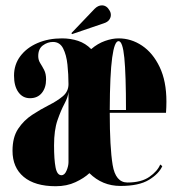

<svg xmlns="http://www.w3.org/2000/svg" viewBox="-20 -666 642 698"><path d="M182.5 11Q107 11 66.2 -23Q25.5 -57 25.5 -118Q25.5 -167 46 -197.8Q66.5 -228.5 97 -248.5Q127.5 -268.5 157.8 -283.8Q188 -299 208.5 -316.2Q229 -333.5 229 -360Q229 -395.5 225.2 -431Q221.5 -466.5 209.5 -490Q197.5 -513.5 172.5 -513.5Q153 -513.5 136 -501Q119 -488.5 119 -462Q119 -448 126.2 -436.5Q133.5 -425 140.5 -411.5Q147.5 -398 147.5 -377.5Q147.5 -347 132 -328Q116.5 -309 89 -309Q62.5 -309 46.8 -331Q31 -353 31 -391Q31 -431.5 54 -462Q77 -492.5 116.5 -509.5Q156 -526.5 205.5 -526.5Q236.5 -526.5 263.8 -517.5Q291 -508.5 311.5 -487.5Q335.5 -508 361.8 -517.2Q388 -526.5 411 -526.5Q457 -526.5 496.5 -500Q536 -473.5 560.5 -422.2Q585 -371 585 -296.5Q585 -277 583.5 -256H379Q379 -130.5 389.5 -66.5Q400 -2.5 443.5 -2.5Q493.5 -2.5 523 -23Q552.5 -43.5 562.5 -68L570 -62Q557.5 -34 521.2 -12Q485 10 418 10Q352 10 305 -36.5Q286 -18.5 254.5 -3.8Q223 11 182.5 11ZM411 -516.5Q396 -516.5 387.8 -456.5Q379.5 -396.5 379 -266H438Q438 -395 432 -455.8Q426 -516.5 411 -516.5ZM203.5 -29Q215 -29 222 -45.8Q229 -62.5 229 -76.5V-332Q227.5 -313.5 214.5 -289.2Q201.5 -265 189 -229Q176.5 -193 176.5 -137.5Q176.5 -86 182 -57.5Q187.5 -29 203.5 -29ZM242 -542 239.5 -545.5 324 -634Q336.5 -646.5 350.5 -646.5Q368 -646.5 378.5 -627.5Q383 -620 383 -611.5Q383 -602.5 377 -594Q371 -585.5 356.5 -581Z"/></svg>

Font: Imbue 100pt Black
Style: Regular
Weight: 900
Designer: Tyler Finck
Foundry: Etcetera Type Company
Version: Version 1.102; ttfautohint (v1.8.3)